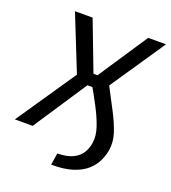

<svg xmlns="http://www.w3.org/2000/svg" viewBox="-173 -802 963 1084"><g transform="rotate(20 308.5 -260.0)"><path d="M260 170 271 99Q331 98 366 80Q401 62 417.5 33.5Q434 5 438 -26Q445 -69 427 -121.5Q409 -174 377 -234Q345 -294 309 -357L530 -690H637L415 -362Q454 -288 484.5 -229Q515 -170 531 -120.5Q547 -71 540 -22Q535 12 519 46.5Q503 81 471 109.5Q439 138 387 154.5Q335 171 260 170ZM-20 0 223 -357 90 -690H196L323 -357L87 0ZM252 -321 263 -394H379L368 -321Z"/></g></svg>

Font: Exo 2 Medium
Style: Italic
Weight: 500
Italic angle: -8°
Designer: Natanael Gama
Foundry: Natanael Gama
Version: Version 2.010